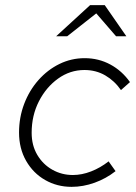

<svg xmlns="http://www.w3.org/2000/svg" viewBox="-20 -715 529 746"><path d="M258 11Q202 11 155.5 -15.5Q109 -42 81.5 -90Q54 -138 54 -200Q54 -259 74 -311.5Q94 -364 129.5 -404Q165 -444 211 -466.5Q257 -489 309 -489Q363 -489 408.5 -464.5Q454 -440 485 -396L450 -365Q425 -401 389 -422Q353 -443 308 -443Q252 -443 205.5 -409.5Q159 -376 131 -321Q103 -266 103 -199Q103 -150 125 -113Q147 -76 183.5 -55.5Q220 -35 263 -35Q298 -35 334 -49Q370 -63 402 -88L429 -50Q392 -21 347.5 -5Q303 11 258 11ZM198 -574 330 -695H387L471 -574H431L354 -663L241 -574Z"/></svg>

Font: Red Hat Text VF
Style: Italic
Weight: 300
Italic angle: -12°
Designer: Pentagram, MCKL
Foundry: Pentagram, MCKL
Version: Version 1.023